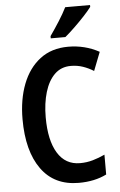

<svg xmlns="http://www.w3.org/2000/svg" viewBox="-62 -980 644 1032"><g transform="rotate(-5 260.0 -463.5)"><path d="M332 -620Q280 -620 245 -586Q210 -552 192 -492Q174 -432 174 -356Q174 -232 216 -163.5Q258 -95 337 -95Q373 -95 406 -104.5Q439 -114 471 -129V-22Q407 10 321 10Q189 10 119 -87.5Q49 -185 49 -357Q49 -463 81 -546Q113 -629 175 -676.5Q237 -724 327 -724Q417 -724 494 -682L455 -582Q428 -599 397.5 -609.5Q367 -620 332 -620ZM464 -927Q450 -908 424 -880Q398 -852 369 -824Q340 -796 317 -777H238V-789Q264 -826 288.5 -864.5Q313 -903 330 -937H464Z"/></g></svg>

Font: Noto Sans Georgian Condensed SemiBold
Style: Regular
Weight: 600
Width: 3
Designer: Monotype Design Team, Akaki Razmadze
Foundry: Google LLC
Version: Version 2.005; ttfautohint (v1.8.4.7-5d5b)